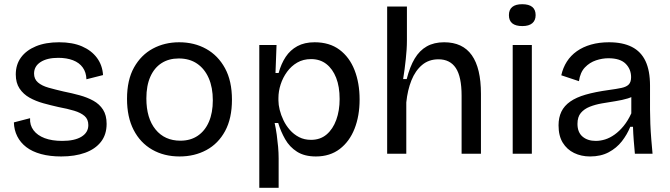

<svg xmlns="http://www.w3.org/2000/svg" viewBox="-20 -731 3185 913"><path d="M271 13Q217 13 175 1.5Q133 -10 105 -31.5Q77 -53 62 -83Q47 -113 46 -149L123 -169Q121 -136 139.5 -111.5Q158 -87 192.5 -74Q227 -61 276 -61Q335 -61 367.5 -81Q400 -101 400 -136Q400 -164 382 -179.5Q364 -195 332.5 -204.5Q301 -214 258 -222Q222 -230 186 -240Q150 -250 120.5 -266.5Q91 -283 73 -310Q55 -337 55 -377Q55 -424 80 -458Q105 -492 151 -511Q197 -530 261 -530Q325 -530 370 -510.5Q415 -491 441 -456Q467 -421 470 -374L391 -354Q390 -387 373.5 -410Q357 -433 327 -444.5Q297 -456 257 -456Q204 -456 173 -436Q142 -416 142 -381Q142 -355 160.5 -339Q179 -323 211 -314Q243 -305 282 -296Q322 -288 358.5 -278Q395 -268 424 -252Q453 -236 470 -209.5Q487 -183 487 -142Q487 -91 460 -56.5Q433 -22 384.5 -4.5Q336 13 271 13Z M834 13Q760 13 703.5 -19.5Q647 -52 615.5 -113Q584 -174 584 -261Q584 -351 617.5 -410.5Q651 -470 707 -500Q763 -530 832 -530Q904 -530 960.5 -498.5Q1017 -467 1050 -406.5Q1083 -346 1083 -257Q1083 -168 1050.5 -108Q1018 -48 961.5 -17.5Q905 13 834 13ZM838 -62Q886 -62 920.5 -85.5Q955 -109 973.5 -152Q992 -195 992 -254Q992 -315 972.5 -359.5Q953 -404 917 -428.5Q881 -453 830 -453Q783 -453 748.5 -431Q714 -409 695 -366.5Q676 -324 676 -263Q676 -169 719.5 -115.5Q763 -62 838 -62Z M1213 162V-258V-517H1295L1290 -384H1305Q1317 -428 1338.5 -460.5Q1360 -493 1394 -511.5Q1428 -530 1476 -530Q1547 -530 1594.5 -494.5Q1642 -459 1666 -397.5Q1690 -336 1690 -258Q1690 -180 1666 -119Q1642 -58 1595.5 -22.5Q1549 13 1482 13Q1428 13 1392.5 -9.5Q1357 -32 1336 -69Q1315 -106 1303 -146H1286Q1292 -119 1296 -90Q1300 -61 1302.5 -32.5Q1305 -4 1305 22V162ZM1459 -66Q1503 -66 1533 -91.5Q1563 -117 1579 -161Q1595 -205 1595 -260Q1595 -319 1578.5 -361Q1562 -403 1532 -426.5Q1502 -450 1459 -450Q1422 -450 1393.5 -433.5Q1365 -417 1345 -389.5Q1325 -362 1314.5 -329.5Q1304 -297 1304 -265V-253Q1304 -233 1310 -208.5Q1316 -184 1328 -159Q1340 -134 1358.5 -113Q1377 -92 1402 -79Q1427 -66 1459 -66Z M1821 0V-314V-700H1915V-539Q1915 -517 1913.5 -494.5Q1912 -472 1909.5 -449Q1907 -426 1904 -402.5Q1901 -379 1897 -355H1914Q1929 -414 1952 -452.5Q1975 -491 2009.5 -510.5Q2044 -530 2092 -530Q2180 -530 2223.5 -468.5Q2267 -407 2267 -285V0H2175V-276Q2175 -366 2147.5 -407.5Q2120 -449 2065 -449Q2019 -449 1987 -422Q1955 -395 1936.5 -349Q1918 -303 1912 -244V0Z M2418 0V-517H2509V0ZM2464 -607Q2432 -607 2416 -620Q2400 -633 2400 -659Q2400 -685 2416 -698Q2432 -711 2463 -711Q2495 -711 2511 -698Q2527 -685 2527 -659Q2527 -634 2511 -620.5Q2495 -607 2464 -607Z M2786 13Q2744 13 2710 -3.5Q2676 -20 2656 -52.5Q2636 -85 2636 -135Q2636 -172 2649.5 -200Q2663 -228 2691.5 -248Q2720 -268 2765 -281Q2810 -294 2875 -303Q2912 -308 2935.5 -313Q2959 -318 2970 -329.5Q2981 -341 2981 -364Q2981 -402 2955 -428Q2929 -454 2873 -454Q2844 -454 2814 -444Q2784 -434 2761.5 -410.5Q2739 -387 2733 -345L2649 -373Q2657 -409 2675.5 -438Q2694 -467 2723 -487.5Q2752 -508 2790.5 -519Q2829 -530 2876 -530Q2941 -530 2984.5 -508Q3028 -486 3049.5 -440.5Q3071 -395 3071 -324V-209Q3071 -178 3072.5 -141.5Q3074 -105 3077 -68.5Q3080 -32 3083 0H2999Q2996 -32 2993.5 -64Q2991 -96 2990 -128H2977Q2962 -91 2937 -59Q2912 -27 2874.5 -7Q2837 13 2786 13ZM2813 -61Q2835 -61 2857.5 -68Q2880 -75 2902.5 -91Q2925 -107 2945.5 -132Q2966 -157 2982 -192V-292L3008 -287Q2992 -271 2965.5 -263Q2939 -255 2907 -250Q2875 -245 2843 -239.5Q2811 -234 2784.5 -223.5Q2758 -213 2742 -194Q2726 -175 2726 -142Q2726 -102 2750 -81.5Q2774 -61 2813 -61Z"/></svg>

Font: Bricolage Grotesque
Style: Regular
Weight: 400
Designer: Mathieu Triay
Foundry: Atelier Triay
Version: Version 1.001;gftools[0.9.33.dev8+g029e19f]